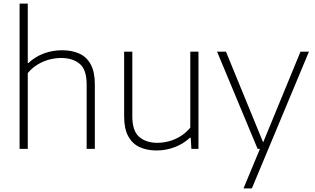

<svg xmlns="http://www.w3.org/2000/svg" viewBox="-20 -828 1753 1068"><path d="M89 0V-808H134.5V-477.5H138Q176 -513 224.2 -530.8Q272.5 -548.5 326 -548.5Q380 -548.5 421 -530Q462 -511.5 484.8 -469.8Q507.5 -428 507.5 -359V0H462V-358Q462 -441 423 -473.2Q384 -505.5 320 -505.5Q288.5 -505.5 255.2 -497Q222 -488.5 190.8 -470Q159.5 -451.5 134.5 -421.5V0Z M850.5 9Q797.5 9 757 -9.5Q716.5 -28 693.5 -69.8Q670.5 -111.5 670.5 -180.5V-540.5H716V-181.5Q716 -99 754.8 -66.2Q793.5 -33.5 855 -33.5Q886 -33.5 918.8 -42Q951.5 -50.5 982.5 -69.2Q1013.5 -88 1038.5 -118V-540.5H1084V0H1044.5L1041 -62H1036.5Q999 -27 950.8 -9Q902.5 9 850.5 9Z M1334.5 220 1426 0 1440.5 -28 1651.5 -540.5H1698.5L1381 220ZM1413 0 1187.5 -540.5H1237L1458.5 0Z"/></svg>

Font: Encode Sans SemiExpanded ExtraLight
Style: Regular
Weight: 250
Width: 6
Designer: Multiple Designers
Foundry: Impallari Type
Version: Version 3.002